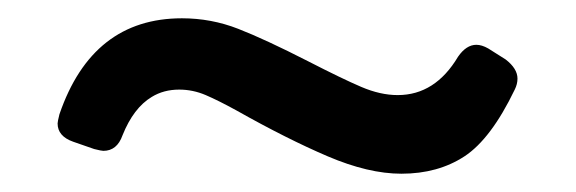

<svg xmlns="http://www.w3.org/2000/svg" viewBox="-20 -471 630 210"><path d="M93 -306Q91 -306 83 -308L60 -316Q43 -322 43 -336Q43 -338 45 -346Q81 -451 179 -451Q211 -451 240.5 -439.5Q270 -428 317 -404Q354 -385 375 -376Q396 -367 415 -367Q456 -367 481 -409Q490 -422 501 -422Q507 -422 514 -418L533 -406Q546 -396 546 -385Q546 -379 543 -373Q517 -319 488 -300Q459 -281 419 -281Q383 -281 338.5 -300Q294 -319 239 -350Q219 -361 205 -367Q191 -373 176 -373Q159 -373 146 -365Q126 -353 114 -323Q108 -306 93 -306Z"/></svg>

Font: Shippori Gothic B2 Bold
Style: Regular
Weight: 700
Designer: FONTDASU
Foundry: FONTDASU / Google Inc. / but / Adobe
Version: Version 1.130